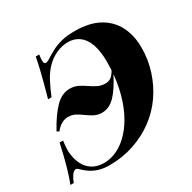

<svg xmlns="http://www.w3.org/2000/svg" viewBox="-179 -883 1055 1057"><g transform="rotate(-30 348.0 -354.0)"><path d="M-17 0Q-2 -39 14 -94.5Q30 -150 48 -232H70Q66 -204 65 -180.5Q64 -157 68 -139Q72 -109 87 -79.5Q102 -50 131.5 -31Q161 -12 206 -12Q250 -12 292 -33Q334 -54 371 -94.5Q408 -135 436 -193Q464 -251 480 -325.5Q496 -400 496 -489Q496 -555 480 -599.5Q464 -644 434 -666Q404 -688 363 -688Q326 -688 289 -671.5Q252 -655 224 -626Q195 -597 174 -557Q153 -517 134 -470H112Q137 -559 150.5 -614.5Q164 -670 171 -708H193Q191 -694 190 -681.5Q189 -669 191 -660Q193 -651 200.5 -649.5Q208 -648 223 -657Q251 -675 278.5 -689.5Q306 -704 341 -713Q376 -722 426 -722Q518 -722 578.5 -689Q639 -656 669.5 -597Q700 -538 700 -459Q700 -383 677 -312Q654 -241 612.5 -181.5Q571 -122 512 -78.5Q453 -35 380 -10.5Q307 14 224 14Q187 14 158 5Q129 -4 107 -19Q85 -34 67 -52Q56 -64 45 -59.5Q34 -55 23.5 -39.5Q13 -24 4 0ZM243 -461Q272 -461 295 -449.5Q318 -438 338 -424Q358 -410 380.5 -398.5Q403 -387 431 -387Q449 -387 464 -396.5Q479 -406 497 -437L495 -414Q454 -333 416.5 -295Q379 -257 334 -257Q306 -257 284.5 -268.5Q263 -280 244 -294Q225 -308 204.5 -319.5Q184 -331 157 -331Q138 -331 118 -321Q98 -311 77 -285L64 -294Q108 -374 150.5 -417.5Q193 -461 243 -461Z"/></g></svg>

Font: Playfair Display ExtraBold
Style: Italic
Weight: 800
Italic angle: -14°
Designer: Claus Eggers Sørensen
Foundry: Claus Eggers Sørensen
Version: Version 1.203